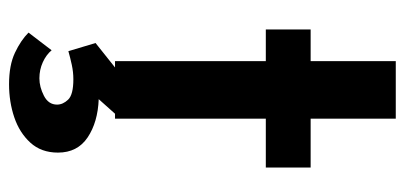

<svg xmlns="http://www.w3.org/2000/svg" viewBox="-255 -405 894 424"><g transform="rotate(90 192.0 -193.0)"><path d="M115 -620H242V-432H350V-333H242V0H115V-333H45V-432H115ZM91 140Q101 152 117.5 159.5Q134 167 153 167Q172 167 191.5 157Q211 147 211 128Q211 115 200 103.5Q189 92 155 92Q139 92 123 95.5Q107 99 93 103L75 43L144 -12L241 -11L199 36Q250 38 283.5 60.5Q317 83 317 126Q317 163 295 187Q273 211 239 222.5Q205 234 166 234Q124 234 96.5 221Q69 208 52 191Z"/></g></svg>

Font: Reem Kufi SemiBold
Style: Regular
Weight: 600
Designer: Khaled Hosny
Version: Version 1.001